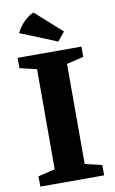

<svg xmlns="http://www.w3.org/2000/svg" viewBox="-100 -976 614 1028"><g transform="rotate(-10 206.5 -462.0)"><path d="M33 0V-56L125 -78V-622L33 -644V-700H380V-644L288 -622V-78L380 -56V0ZM64 -829Q80 -863 107.5 -889.5Q135 -916 159 -924L302 -796L263 -748Z"/></g></svg>

Font: Volkhov
Style: Bold
Weight: 700
Designer: Cyreal (www.cyreal.org)
Foundry: Cyreal (www.cyreal.org)
Version: Version 1.010